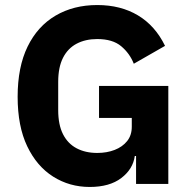

<svg xmlns="http://www.w3.org/2000/svg" viewBox="-20 -730 759 762"><path d="M520 0V-111H515Q508 -59 461.5 -23.5Q415 12 336 12Q256 12 191 -29Q126 -70 88 -149.5Q50 -229 50 -346Q50 -464 89.5 -545Q129 -626 200.5 -668Q272 -710 366 -710Q459 -710 527.5 -669Q596 -628 635 -548L511 -477Q495 -518 461 -546.5Q427 -575 366 -575Q319 -575 284 -556.5Q249 -538 230 -500.5Q211 -463 211 -405V-293Q211 -235 230 -197.5Q249 -160 284 -141.5Q319 -123 366 -123Q404 -123 435 -135Q466 -147 484.5 -170Q503 -193 503 -227V-262H373V-389H648V0Z"/></svg>

Font: IBM Plex Sans
Style: Regular
Weight: 400
Designer: Mike Abbink, Paul van der Laan, Pieter van Rosmalen
Foundry: Bold Monday
Version: Version 3.201